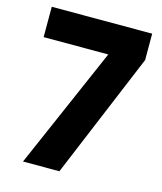

<svg xmlns="http://www.w3.org/2000/svg" viewBox="-110 -810 754 892"><g transform="rotate(15 267.5 -364.5)"><path d="M511 -602 260 0H85L339 -583H28V-729H511Z"/></g></svg>

Font: Poppins A&M
Style: Bold-A&M
Weight: 700
Designer: Ninad Kale (Devanagari), Jonny Pinhorn (Latin)
Foundry: Indian Type Foundry
Version: 4.004